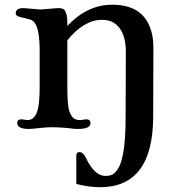

<svg xmlns="http://www.w3.org/2000/svg" viewBox="-20 -534 784 806"><path d="M101.6 7.3Q52.2 7.3 52.2 -17.6Q52.2 -33.2 71.3 -33.2L95.2 -29.8Q136.2 -29.8 143.6 -103.5Q146.5 -129.9 146.5 -167V-317.9Q146.5 -411.6 125.5 -438.5Q118.2 -448.7 104.7 -452.6Q91.3 -456.5 78.4 -459.2Q65.4 -461.9 55.7 -465.8Q45.9 -469.7 45.9 -478Q45.9 -500 78.1 -500L149.4 -494.1L223.6 -500Q243.7 -500 250.5 -492.2Q262.7 -477.5 262.7 -437.5V-424.8Q345.7 -514.2 451.7 -514.2Q575.2 -514.2 610.8 -416.5Q624 -380.4 624 -334.5L623 -41Q621.1 252 399.4 252Q356.9 252 300.3 238.3V120.1Q300.3 104.5 313.5 104.5Q328.6 104.5 339.8 127Q376 204.6 422.9 204.6Q449.7 204.6 462.4 190.9Q475.1 177.2 482.9 159.7Q490.7 142.1 496.1 114.7Q507.3 57.6 507.3 -41L508.3 -316.4Q508.3 -405.8 458.5 -438Q439 -450.7 407.7 -450.7Q333 -450.7 262.7 -365.2V-167Q262.7 -85.4 272.5 -63Q282.2 -40.5 292.7 -35.2Q303.2 -29.8 317.4 -29.8L341.3 -33.2Q359.9 -33.2 359.9 -17.6Q359.9 7.3 308.6 7.3Q291 7.3 279.3 5.4L268.1 3.9Q262.2 3.4 254.2 2.7Q246.1 2 237.3 1.5L219.7 0.5Q210.4 0 197.3 0Q184.1 0 169.9 1.2Q155.8 2.4 144 3.7Q132.3 4.9 122.3 6.1Q112.3 7.3 101.6 7.3Z"/></svg>

Font: Stoke
Style: Regular
Weight: 400
Designer: Nicole Fally
Foundry: Nicole Fally
Version: Version 1.002